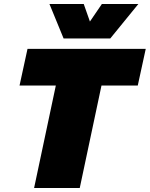

<svg xmlns="http://www.w3.org/2000/svg" viewBox="-20 -943 751 963"><path d="M260 -514H78L118 -698H711L671 -514H489L380 0H151ZM400 -923 431 -835 491 -923H674L533 -750H299L228 -923Z"/></svg>

Font: Azeret Mono Black
Style: Italic
Weight: 900
Italic angle: -12°
Designer: Martin Vácha
Foundry: Displaay
Version: Version 1.000; Glyphs 3.0.3, build 3074